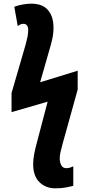

<svg xmlns="http://www.w3.org/2000/svg" viewBox="-20 -788 487 1048"><path d="M283 240Q229 240 195 206Q161 172 161 109Q161 84 166 56.5Q171 29 178 3L240 -233L43 -176V-280L120 -545Q126 -567 130 -586.5Q134 -606 134 -625Q134 -641 127 -649.5Q120 -658 109 -658Q90 -658 77 -645L58 -751Q75 -758 101.5 -763Q128 -768 150 -768Q212 -768 242 -733Q272 -698 272 -636Q272 -605 265 -574Q258 -543 248 -510L199 -339L404 -402V-299L322 -4Q315 21 310.5 41Q306 61 306 77Q306 98 314.5 114Q323 130 342 130Q354 130 363.5 126.5Q373 123 380 120V226Q371 229 344 234.5Q317 240 283 240Z"/></svg>

Font: Noto Sans ExtraCondensed ExtraBold
Style: Regular
Weight: 800
Width: 2
Designer: Monotype Design Team
Foundry: Monotype Imaging Inc.
Version: Version 2.013; ttfautohint (v1.8.4.7-5d5b)